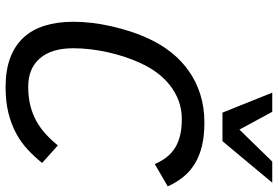

<svg xmlns="http://www.w3.org/2000/svg" viewBox="-172 -798 984 680"><g transform="rotate(90 320.0 -458.0)"><path d="M557.1 -115.2Q535.2 -87.9 509.8 -64.2Q484.4 -40.5 452.4 -23.2Q420.4 -5.9 380.1 4.2Q339.8 14.2 288.1 14.2Q229 14.2 185.5 -2Q142.1 -18.1 113.5 -48.8Q85 -79.6 71 -124.3Q57.1 -168.9 57.1 -226.1Q57.1 -256.8 61 -290.8Q64.9 -324.7 72.8 -359.6Q80.6 -394.5 92 -429.4Q103.5 -464.4 119.1 -497.1Q138.2 -537.6 166 -572.8Q193.8 -607.9 230.5 -634Q267.1 -660.2 313 -675Q358.9 -689.9 414.1 -689.9Q460.9 -689.9 497.1 -681.2Q533.2 -672.4 560.5 -655.5Q587.9 -638.7 607.2 -614.5Q626.5 -590.3 640.1 -560.1L561 -514.2Q550.8 -538.1 536.6 -556.2Q522.5 -574.2 503.2 -586.2Q483.9 -598.1 459 -604Q434.1 -609.9 401.9 -609.9Q367.2 -609.9 337.4 -598.9Q307.6 -587.9 282.7 -568.4Q257.8 -548.8 238 -522.5Q218.3 -496.1 204.1 -464.8Q191.4 -438 181.6 -408.2Q171.9 -378.4 165 -347.7Q158.2 -316.9 154.5 -285.9Q150.9 -254.9 150.9 -225.1Q150.9 -148.9 186.5 -107.4Q222.2 -65.9 287.1 -65.9Q323.2 -65.9 353 -73.2Q382.8 -80.6 407.7 -94.2Q432.6 -107.9 454.1 -127.4Q475.6 -147 495.1 -170.9ZM376 -930.2 439 -814 552.2 -930.2H627L480 -753.9H378.9L308.1 -930.2Z"/></g></svg>

Font: Clear Sans
Style: Italic
Weight: 400
Italic angle: -12°
Foundry: Intel Corporation
Version: Version 1.00